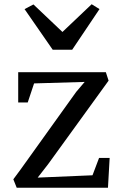

<svg xmlns="http://www.w3.org/2000/svg" viewBox="-20 -887 566 907"><path d="M43 0ZM493 -506 207 -111 158 -48 417 -59 448 -141H498L490 0H59L43 -40L77 -86L340 -453L380 -500L141 -493L111 -403H66V-546H480ZM138 -866 275 -736 413 -867 450 -844 321 -652H229L96 -844Z"/></svg>

Font: Martel DemiBold
Style: Regular
Weight: 600
Designer: Dan Reynolds
Foundry: Dan Reynolds
Version: Version 1.001; ttfautohint (v1.1) -l 5 -r 5 -G 72 -x 0 -D la